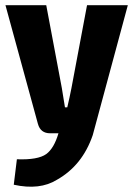

<svg xmlns="http://www.w3.org/2000/svg" viewBox="-20 -513 515 739"><path d="M472 -493 337 7Q297 124 199 179Q133 220 33 198L45 100Q126 103 158 80Q188 58 205 0H173Q136 0 126 -36L1 -493H158L218 -174Q219 -171 230 -100H239Q248 -138 255 -174L315 -493Z"/></svg>

Font: exo2condensed_b
Style: Bold
Weight: 700
Width: 3
Designer: Natanael Gama
Version: Version 1.001;PS 001.001;hotconv 1.0.70;makeotf.lib2.5.58329